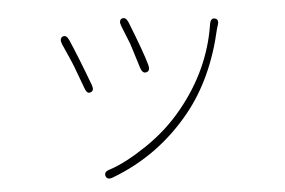

<svg xmlns="http://www.w3.org/2000/svg" viewBox="-46 -618 1092 735"><g transform="rotate(-5 500.0 -250.5)"><path d="M360 50Q338 59 332 43Q326 26 350 19Q410 0 493 -55.5Q576 -111 637 -186Q754 -329 781 -501Q785 -526 801 -522Q817 -518 811 -498Q809 -493 806 -482Q764 -295 663 -170Q540 -18 360 50ZM303 -282Q289 -276 281 -299L249 -385Q245 -396 240 -407L210 -475Q201 -497 215 -504Q229 -510 239 -488Q271 -414 310 -309Q318 -287 303 -282ZM523 -340Q508 -335 500 -358L477 -432Q474 -443 470 -454L442 -524Q433 -547 447 -553Q462 -558 471 -536Q519 -415 532 -367Q538 -344 523 -340Z"/></g></svg>

Font: Resource Han Rounded JP ExtraLight
Style: Regular
Weight: 250
Designer: Cyano Hao (round all glyphs); Ryoko NISHIZUKA 西塚涼子 (kana, bopomofo & ideographs); Paul D. Hunt (Latin, Greek & Cyrillic)
Foundry: Cyano Hao
Version: 0.990